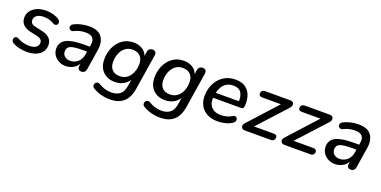

<svg xmlns="http://www.w3.org/2000/svg" viewBox="-16 -1222 4242 2136"><g transform="rotate(20 2105.0 -154.0)"><path d="M224 9Q177 9 133 -1Q89 -11 57 -29Q38 -40 33 -55.5Q28 -71 34 -85Q40 -99 54 -104.5Q68 -110 87 -99Q119 -82 154 -73Q189 -64 225 -64Q276 -64 304 -83.5Q332 -103 332 -138Q332 -184 271 -197L178 -218Q126 -230 96.5 -262Q67 -294 67 -341Q67 -385 92 -420Q117 -455 163.5 -476Q210 -497 276 -497Q314 -497 355 -486Q396 -475 425 -456Q443 -444 447 -428.5Q451 -413 444.5 -400.5Q438 -388 423.5 -384Q409 -380 390 -391Q338 -423 271 -423Q219 -423 189.5 -402Q160 -381 160 -346Q160 -325 173 -309.5Q186 -294 215 -288L308 -267Q364 -254 394.5 -223.5Q425 -193 425 -145Q425 -72 369.5 -31.5Q314 9 224 9Z M680 9Q637 9 600 -10.5Q563 -30 541 -63.5Q519 -97 519 -139Q519 -216 585 -251Q651 -286 794 -286H863L867 -310Q876 -363 852 -391Q828 -419 769 -419Q734 -419 701.5 -412Q669 -405 636 -388Q617 -378 602 -383.5Q587 -389 580.5 -402.5Q574 -416 580.5 -432Q587 -448 610 -459Q650 -478 694.5 -487.5Q739 -497 781 -497Q890 -497 932.5 -437.5Q975 -378 960 -284L922 -43Q914 7 867 7Q845 7 834 -7Q823 -21 827 -49L831 -74Q806 -31 765.5 -11Q725 9 680 9ZM709 -63Q760 -63 799.5 -96.5Q839 -130 848 -190L853 -224H803Q699 -224 659 -207Q619 -190 619 -145Q619 -105 645.5 -84Q672 -63 709 -63Z M1273 189Q1214 189 1162 174.5Q1110 160 1070 135Q1053 125 1050 109Q1047 93 1054 80Q1061 67 1076 61.5Q1091 56 1110 67Q1143 87 1180 99Q1217 111 1259 111Q1322 111 1360.5 81Q1399 51 1410 -14L1424 -98Q1397 -57 1353.5 -34.5Q1310 -12 1257 -12Q1169 -12 1115.5 -65.5Q1062 -119 1062 -212Q1062 -287 1091.5 -352Q1121 -417 1176.5 -457Q1232 -497 1309 -497Q1364 -497 1407 -472.5Q1450 -448 1470 -399L1477 -446Q1484 -495 1534 -495Q1557 -495 1568 -479.5Q1579 -464 1574 -436L1508 -19Q1475 189 1273 189ZM1286 -91Q1338 -91 1374 -119Q1410 -147 1428.5 -193Q1447 -239 1447 -293Q1447 -352 1415 -385Q1383 -418 1324 -418Q1273 -418 1237 -390Q1201 -362 1182.5 -316Q1164 -270 1164 -217Q1164 -157 1196 -124Q1228 -91 1286 -91Z M1867 189Q1808 189 1756 174.5Q1704 160 1664 135Q1647 125 1644 109Q1641 93 1648 80Q1655 67 1670 61.5Q1685 56 1704 67Q1737 87 1774 99Q1811 111 1853 111Q1916 111 1954.5 81Q1993 51 2004 -14L2018 -98Q1991 -57 1947.5 -34.5Q1904 -12 1851 -12Q1763 -12 1709.5 -65.5Q1656 -119 1656 -212Q1656 -287 1685.5 -352Q1715 -417 1770.5 -457Q1826 -497 1903 -497Q1958 -497 2001 -472.5Q2044 -448 2064 -399L2071 -446Q2078 -495 2128 -495Q2151 -495 2162 -479.5Q2173 -464 2168 -436L2102 -19Q2069 189 1867 189ZM1880 -91Q1932 -91 1968 -119Q2004 -147 2022.5 -193Q2041 -239 2041 -293Q2041 -352 2009 -385Q1977 -418 1918 -418Q1867 -418 1831 -390Q1795 -362 1776.5 -316Q1758 -270 1758 -217Q1758 -157 1790 -124Q1822 -91 1880 -91Z M2484 9Q2376 9 2313 -49.5Q2250 -108 2250 -209Q2250 -289 2283 -354.5Q2316 -420 2375.5 -458.5Q2435 -497 2514 -497Q2593 -497 2638 -461.5Q2683 -426 2699.5 -370Q2716 -314 2709 -252Q2707 -233 2699 -227Q2691 -221 2676 -221H2346Q2341 -151 2379.5 -110Q2418 -69 2491 -69Q2524 -69 2557 -77Q2590 -85 2618 -103Q2638 -115 2652 -111Q2666 -107 2672.5 -94Q2679 -81 2674.5 -65.5Q2670 -50 2653 -38Q2618 -14 2571.5 -2.5Q2525 9 2484 9ZM2513 -426Q2466 -426 2433.5 -405.5Q2401 -385 2382 -352.5Q2363 -320 2355 -283H2629Q2634 -343 2607 -384.5Q2580 -426 2513 -426Z M2803 0Q2770 0 2760.5 -25Q2751 -50 2776 -76L3080 -411H2860Q2819 -411 2819 -443Q2819 -464 2831.5 -476Q2844 -488 2865 -488H3162Q3197 -488 3205 -462.5Q3213 -437 3186 -408L2884 -77H3116Q3157 -77 3157 -45Q3157 -25 3144.5 -12.5Q3132 0 3111 0Z M3271 0Q3238 0 3228.5 -25Q3219 -50 3244 -76L3548 -411H3328Q3287 -411 3287 -443Q3287 -464 3299.5 -476Q3312 -488 3333 -488H3630Q3665 -488 3673 -462.5Q3681 -437 3654 -408L3352 -77H3584Q3625 -77 3625 -45Q3625 -25 3612.5 -12.5Q3600 0 3579 0Z M3869 9Q3826 9 3789 -10.5Q3752 -30 3730 -63.5Q3708 -97 3708 -139Q3708 -216 3774 -251Q3840 -286 3983 -286H4052L4056 -310Q4065 -363 4041 -391Q4017 -419 3958 -419Q3923 -419 3890.5 -412Q3858 -405 3825 -388Q3806 -378 3791 -383.5Q3776 -389 3769.5 -402.5Q3763 -416 3769.5 -432Q3776 -448 3799 -459Q3839 -478 3883.5 -487.5Q3928 -497 3970 -497Q4079 -497 4121.5 -437.5Q4164 -378 4149 -284L4111 -43Q4103 7 4056 7Q4034 7 4023 -7Q4012 -21 4016 -49L4020 -74Q3995 -31 3954.5 -11Q3914 9 3869 9ZM3898 -63Q3949 -63 3988.5 -96.5Q4028 -130 4037 -190L4042 -224H3992Q3888 -224 3848 -207Q3808 -190 3808 -145Q3808 -105 3834.5 -84Q3861 -63 3898 -63Z"/></g></svg>

Font: Nunito SemiBold
Style: Italic
Weight: 600
Italic angle: -9°
Designer: Vernon Adams
Foundry: Vernon Adams
Version: Version 3.601; ttfautohint (v1.8.2.53-6de2)